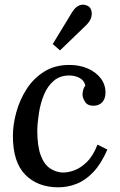

<svg xmlns="http://www.w3.org/2000/svg" viewBox="-20 -788 511 819"><path d="M276 -511Q320 -511 355 -495.5Q390 -480 410 -453.5Q430 -427 430 -393Q430 -368 417 -353Q404 -338 381 -337Q354 -336 343 -353.5Q332 -371 332 -384Q332 -393 334.5 -403.5Q337 -414 344 -423Q339 -445 319.5 -455.5Q300 -466 275 -466Q236 -466 209.5 -443.5Q183 -421 168 -385Q153 -349 146.5 -308.5Q140 -268 139 -232Q139 -167 153 -127.5Q167 -88 192.5 -70.5Q218 -53 248 -52Q272 -52 298.5 -62Q325 -72 351 -97.5Q377 -123 396 -171L438 -150Q412 -90 378.5 -54.5Q345 -19 307 -4Q269 11 229 11Q141 11 88 -42.5Q35 -96 35 -208Q35 -256 49.5 -309Q64 -362 93.5 -408Q123 -454 168.5 -482.5Q214 -511 276 -511ZM236 -573 205 -600 287 -735Q300 -756 314 -763Q328 -770 340.5 -767.5Q353 -765 360 -759Q368 -752 370.5 -739.5Q373 -727 368.5 -712Q364 -697 347 -680Z"/></svg>

Font: Lora Medium
Style: Italic
Weight: 500
Italic angle: -3°
Designer: Olga Karpushina, Alexei Vanyashin (Cyrillic)
Foundry: Cyreal
Version: Version 3.004